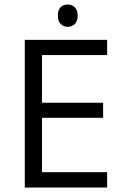

<svg xmlns="http://www.w3.org/2000/svg" viewBox="-20 -842 557 862"><path d="M460.9 0H91.3V-663.1H460.9V-594.7H168.5V-380.9H442.9V-313H168.5V-68.8H460.9ZM239.7 -772Q239.7 -797.9 252.4 -809.8Q265.1 -821.8 284.2 -821.8Q302.7 -821.8 315.7 -809.6Q328.6 -797.4 328.6 -772Q328.6 -746.6 315.7 -734.1Q302.7 -721.7 284.2 -721.7Q265.1 -721.7 252.4 -734.1Q239.7 -746.6 239.7 -772Z"/></svg>

Font: Bpm'online Open Sans
Style: Regular
Weight: 400
Foundry: Ascender Corporation
Version: Version 1.10